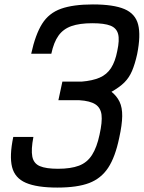

<svg xmlns="http://www.w3.org/2000/svg" viewBox="-20 -834 650 868"><path d="M239 14Q147 14 97 -7.5Q47 -29 34.5 -79Q22 -129 40 -215H131Q120 -158 126 -126.5Q132 -95 160 -83Q188 -71 242 -71Q300 -71 337 -85Q374 -99 396 -133.5Q418 -168 430 -225Q443 -283 439 -315Q435 -347 411 -362.5Q387 -378 338 -381H244L262 -465H349Q398 -469 430.5 -483Q463 -497 482 -526.5Q501 -556 510 -603Q521 -653 514 -680Q507 -707 479.5 -718Q452 -729 397 -729Q340 -729 303 -716Q266 -703 244.5 -673Q223 -643 212 -591H121Q140 -678 170.5 -726.5Q201 -775 256 -794.5Q311 -814 400 -814Q493 -814 542.5 -793Q592 -772 604.5 -723Q617 -674 600 -589Q590 -544 577 -513.5Q564 -483 542.5 -461.5Q521 -440 484 -419Q508 -400 520.5 -374Q533 -348 532.5 -309Q532 -270 519 -211Q501 -124 469 -75.5Q437 -27 383 -6.5Q329 14 239 14Z"/></svg>

Font: Victor Mono Thin SemiBold
Style: Italic
Weight: 600
Italic angle: -12°
Monospace: yes
Version: Version 1.561;gftools[0.9.30]